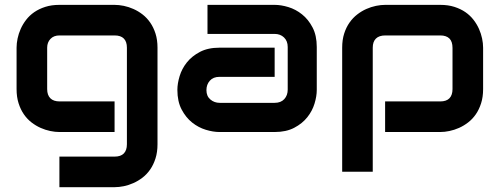

<svg xmlns="http://www.w3.org/2000/svg" viewBox="-20 -548 2074 797"><path d="M633.8 50.8Q633.8 83.5 625.5 109.6Q617.2 135.7 603.5 155.5Q589.8 175.3 571.8 189.2Q553.7 203.1 533.9 211.9Q514.2 220.7 493.9 224.9Q473.6 229 455.6 229H226.6V102.1H455.6Q481.4 102.1 494.1 88.9Q506.8 75.7 506.8 50.8V-350.1Q506.8 -375 494.1 -387.9Q481.4 -400.9 455.6 -400.9H226.6Q203.1 -400.9 189.5 -386.5Q175.8 -372.1 175.8 -350.1V-178.2Q175.8 -153.3 189 -140.1Q202.1 -127 227.5 -127H455.6V0H226.6Q208.5 0 188.5 -4.2Q168.5 -8.3 148.7 -17.1Q128.9 -25.9 110.8 -39.8Q92.8 -53.7 79.1 -73.5Q65.4 -93.3 57.1 -119.4Q48.8 -145.5 48.8 -178.2V-350.1Q48.8 -368.2 53 -388.2Q57.1 -408.2 65.9 -428Q74.7 -447.8 88.6 -465.8Q102.5 -483.9 122.3 -497.6Q142.1 -511.2 168 -519.5Q193.8 -527.8 226.6 -527.8H455.6Q473.6 -527.8 493.9 -523.7Q514.2 -519.5 533.9 -510.7Q553.7 -502 571.8 -488Q589.8 -474.1 603.5 -454.3Q617.2 -434.6 625.5 -408.7Q633.8 -382.8 633.8 -350.1Z M1294.9 -174.8Q1294.9 -148.4 1285.6 -117.9Q1276.4 -87.4 1255.6 -61.3Q1234.9 -35.2 1201.4 -17.6Q1168 0 1120.1 0H891.1Q864.7 0 834.2 -9.3Q803.7 -18.6 777.6 -39.3Q751.5 -60.1 733.9 -93.5Q716.3 -127 716.3 -174.8Q716.3 -201.2 725.6 -231.9Q734.9 -262.7 755.6 -288.8Q776.4 -314.9 809.8 -332.5Q843.3 -350.1 891.1 -350.1H1120.1V-229H891.1Q865.2 -229 851.1 -213.1Q836.9 -197.3 836.9 -173.8Q836.9 -148.9 853.3 -135Q869.6 -121.1 892.1 -121.1H1120.1Q1146 -121.1 1160.2 -136.7Q1174.3 -152.3 1174.3 -175.8V-353Q1174.3 -377.9 1158.9 -392.6Q1143.6 -407.2 1120.1 -407.2H841.3V-527.8H1120.1Q1146.5 -527.8 1177 -518.6Q1207.5 -509.3 1233.6 -488.5Q1259.8 -467.8 1277.3 -434.3Q1294.9 -400.9 1294.9 -353Z M1985.4 -178.2Q1985.4 -145.5 1977.1 -119.4Q1968.8 -93.3 1955.1 -73.5Q1941.4 -53.7 1923.3 -39.8Q1905.3 -25.9 1885.5 -17.1Q1865.7 -8.3 1845.7 -4.2Q1825.7 0 1807.6 0H1578.6V-127H1807.6Q1833 -127 1845.7 -140.1Q1858.4 -153.3 1858.4 -178.2V-349.1Q1858.4 -375.5 1845.5 -388.2Q1832.5 -400.9 1807.6 -400.9H1579.6Q1553.7 -400.9 1540.5 -387.9Q1527.3 -375 1527.3 -350.1V165H1400.4V-350.1Q1400.4 -382.8 1408.7 -408.7Q1417 -434.6 1430.9 -454.3Q1444.8 -474.1 1462.9 -488Q1481 -502 1500.7 -510.7Q1520.5 -519.5 1540.8 -523.7Q1561 -527.8 1578.6 -527.8H1807.6Q1840.3 -527.8 1866.2 -519.5Q1892.1 -511.2 1911.9 -497.6Q1931.6 -483.9 1945.6 -465.8Q1959.5 -447.8 1968.3 -428Q1977.1 -408.2 1981.2 -388.2Q1985.4 -368.2 1985.4 -350.1Z"/></svg>

Font: Audiowide
Style: Regular
Weight: 400
Version: Version 1.003